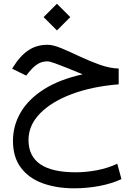

<svg xmlns="http://www.w3.org/2000/svg" viewBox="-20 -662 709 1019"><path d="M282.2 -642.1 353 -571.3 282.2 -500.5 211.4 -571.3ZM609.9 -298.3V-214.4Q468.8 -203.1 360.8 -162.6Q252.9 -122.1 192.1 -59.6Q131.3 2.9 131.3 81.1Q131.3 252.4 381.3 252.4Q436.5 252.4 494.4 241.5Q552.2 230.5 602.5 207L624.5 288.6Q573.2 312.5 507.6 325Q441.9 337.4 374 337.4Q280.3 337.4 206.8 310.8Q133.3 284.2 91.1 228.3Q48.8 172.4 48.8 85.4Q48.8 4.9 89.6 -65.2Q130.4 -135.3 212.6 -187.7Q294.9 -240.2 418.9 -267.6Q378.9 -284.2 340.1 -299.8Q301.3 -315.4 272.2 -325.9Q243.2 -336.4 231.4 -336.4Q201.7 -336.4 178.2 -321Q154.8 -305.7 132.3 -277.3L119.1 -260.7L44.4 -297.4L51.8 -309.1Q86.9 -365.7 130.6 -395Q174.3 -424.3 231.9 -424.3Q262.2 -424.3 306.4 -405.8Q350.6 -387.2 402.3 -362.8Q454.1 -338.4 507.6 -319.1Q561 -299.8 609.9 -298.3Z"/></svg>

Font: Vazirmatn UI NL
Style: Regular
Weight: 400
Designer: Saber Rastikerdar
Foundry: Saber Rastikerdar
Version: Version 33.003